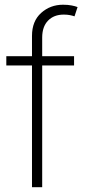

<svg xmlns="http://www.w3.org/2000/svg" viewBox="-20 -780 359 800"><path d="M288.6 -545.9V-507.3H155.8V0H113.3V-507.3H6.3V-545.9H113.3V-630.4Q113.3 -691.9 151.4 -726.1Q189.5 -760.3 242.7 -760.3Q263.2 -760.3 278.3 -757.3Q293.5 -754.4 303.2 -750.5L290.5 -711.9Q282.2 -714.8 271.2 -717Q260.3 -719.2 245.6 -719.2Q204.6 -719.2 180.2 -694.1Q155.8 -668.9 155.8 -623.5V-545.9Z"/></svg>

Font: Inter Extra Light
Style: Regular
Weight: 200
Designer: Rasmus Andersson
Foundry: rsms
Version: Version 4.000;git-3c8e0fc